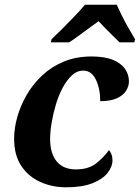

<svg xmlns="http://www.w3.org/2000/svg" viewBox="-20 -786 594 816"><path d="M261 10Q200.9 10 150.5 -13Q100.1 -36 70 -81.5Q40 -127 40 -197Q40 -241 53.7 -289.5Q67.5 -338 93.9 -383.5Q120.3 -429 159.9 -466Q199.5 -503 251.8 -524.5Q304 -546 369 -546Q425 -546 460 -531.5Q495 -517 511.5 -493Q528 -469 528 -440Q528 -420 516 -400.5Q504 -381 477 -368.5Q450 -356 406 -356Q406 -409 387.5 -447.5Q369 -486 333 -486Q307.3 -486 285.5 -465.8Q263.8 -445.6 246.5 -413.3Q229.2 -380.9 217.5 -341.9Q205.9 -303 199.4 -264.5Q193 -226 193 -195.3Q193 -134 221 -100Q249 -66 303 -66Q356 -66 389 -92Q422 -118 443 -148Q449 -142 453.5 -130.5Q458 -119 458 -104Q458 -78 437.5 -51.5Q417 -25 373.4 -7.5Q329.8 10 261 10ZM199 -619Q219 -638 244.5 -663.5Q270 -689 296 -716Q322 -743 341 -766H476Q485 -746 498.5 -718.5Q512 -691 527.5 -664.5Q543 -638 554 -619L551 -606H488Q477 -617 460.5 -633Q444 -649 427.5 -666Q411 -683 399 -696Q381 -683 358 -666Q335 -649 313 -633Q291 -617 274 -606H196Z"/></svg>

Font: Noto Serif
Style: Italic
Weight: 400
Italic angle: -12°
Designer: Monotype Design Team
Foundry: Monotype Imaging Inc.
Version: Version 2.013